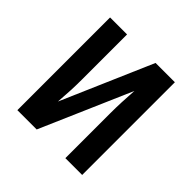

<svg xmlns="http://www.w3.org/2000/svg" viewBox="-147 -668 793 793"><g transform="rotate(45 250.0 -271.0)"><path d="M160.2 -541.5V-277.3Q160.2 -244.1 158.7 -213.4Q157.2 -182.6 154.3 -143.6L326.7 -541.5H439.5V0H341.3V-261.2Q341.3 -294.9 342.8 -328.9Q344.2 -362.8 346.7 -397.9L173.8 0H61V-541.5Z"/></g></svg>

Font: Open Sans Condensed SemiBold
Style: Regular
Weight: 600
Width: 3
Designer: Monotype Design Team
Foundry: Monotype Imaging Inc.
Version: Version 3.000; ttfautohint (v1.8.4)